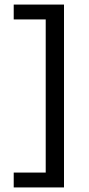

<svg xmlns="http://www.w3.org/2000/svg" viewBox="-20 -670 390 840"><path d="M260 150V-650H40V-585H180V85H40V150Z"/></svg>

Font: Familjen Grotesk
Style: Regular
Weight: 400
Designer: Anders Wikstroem, Jonas Baeckman, Matilda Gysing, Kristian Moeller
Foundry: Familjen STHLM AB
Version: Version 2.000